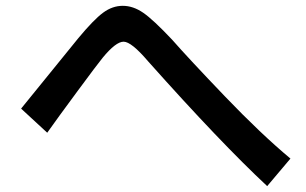

<svg xmlns="http://www.w3.org/2000/svg" viewBox="-20 -676 1040 653"><path d="M51.8 -306.6Q58.6 -314.5 246.1 -545.9Q298.8 -609.4 330.6 -632.8Q362.3 -656.2 397.5 -656.2Q432.6 -656.2 466.8 -632.8Q501 -609.4 565.4 -541Q621.1 -477.5 744.6 -348.6Q868.2 -219.7 967.8 -136.7L888.7 -43Q731.4 -189.5 483.4 -467.8Q426.8 -534.2 400.4 -534.2Q374 -534.2 329.1 -479.5Q311.5 -458 243.7 -366.2Q175.8 -274.4 140.6 -224.6Z"/></svg>

Font: GenEi M Gothic v2 Medium
Style: Regular
Weight: 500
Version: Version 2.0